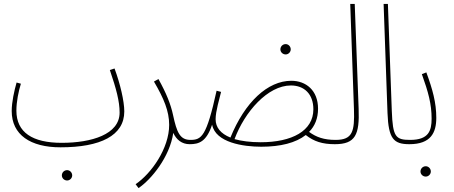

<svg xmlns="http://www.w3.org/2000/svg" viewBox="-20 -734 2326 984"><path d="M290 21C495 21 617 -39 617 -163C617 -215 596 -305 567 -383L543 -375C576 -278 593 -215 593 -157C593 -45 449 -2 296 -2C147 -2 64 -55 64 -167C64 -213 75 -266 87 -305L65 -311C53 -269 40 -211 40 -165C40 -43 136 21 290 21ZM324 191C338 191 350 179 350 165C350 150 338 138 324 138C309 138 297 150 297 165C297 179 309 191 324 191Z M690 230C755 186 850 71 868 -53C884 -18 912 5 952 5C967 5 972 1 972 -6C972 -11 970 -17 956 -17C902 -17 886 -56 867 -144C855 -200 833 -255 792 -329L769 -316C820 -229 847 -164 847 -94C847 26 756 155 675 210Z M1444 -455C1458 -455 1470 -467 1470 -481C1470 -496 1458 -508 1444 -508C1429 -508 1417 -496 1417 -481C1417 -467 1429 -455 1444 -455ZM1319 18C1418 18 1496 -2 1547 -42C1589 -9 1632 5 1696 5C1711 5 1716 1 1716 -6C1716 -11 1714 -17 1700 -17C1640 -17 1601 -31 1564 -58C1594 -88 1610 -128 1610 -177C1610 -271 1548 -320 1473 -320C1352 -320 1235 -211 1161 -29C1111 -49 1085 -81 1085 -123C1085 -164 1105 -229 1113 -263L1090 -269C1038 -33 1013 -17 955 -17L952 5C999 5 1038 -7 1067 -95C1085 -3 1227 18 1319 18ZM1471 -296C1539 -296 1586 -252 1586 -174C1586 -63 1476 -5 1316 -5C1263 -5 1218 -11 1182 -21C1234 -161 1352 -296 1471 -296Z M1696 5C1802 5 1823 -44 1818 -177L1798 -714H1775L1794 -175C1798 -60 1787 -17 1700 -17Z M2078 5C2093 5 2098 1 2098 -6C2098 -11 2096 -17 2082 -17C2007 -17 1993 -33 1988 -165L1968 -714H1946L1966 -154C1971 -23 1997 5 2078 5Z M2078 5C2188 5 2216 -54 2216 -130C2216 -208 2197 -276 2165 -363L2142 -354C2175 -262 2192 -201 2192 -126C2192 -64 2177 -17 2082 -17ZM2162 171C2176 171 2188 159 2188 145C2188 130 2176 118 2162 118C2147 118 2135 130 2135 145C2135 159 2147 171 2162 171Z"/></svg>

Font: Noto Sans Arabic UI XCn Th
Style: Regular
Weight: 100
Width: 2
Designer: Monotype Design Team, Nadine Chahine and Nizar Qandah
Foundry: Monotype Imaging Inc.
Version: Version 2.010